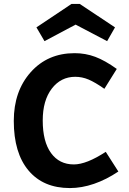

<svg xmlns="http://www.w3.org/2000/svg" viewBox="-20 -940 654 975"><path d="M335 15Q200 15 125 -74Q50 -163 50 -326Q50 -477 136 -573.5Q222 -670 359 -670Q414 -670 463.5 -651.5Q513 -633 573 -590L510 -489Q463 -522 430 -536Q397 -550 362 -550Q289 -550 243 -490Q197 -430 197 -328Q197 -221 239 -163Q281 -105 355 -105Q387 -105 427.5 -121Q468 -137 517 -169L581 -69Q520 -28 457.5 -6.5Q395 15 335 15ZM206 -731 165 -801 343 -920H385L564 -801L524 -731L364 -815Z"/></svg>

Font: Intel One Mono
Style: Bold
Weight: 700
Monospace: yes
Designer: Fred Shallcrass
Foundry: Frere-Jones Type LLC
Version: Version 1.400;hotconv 1.1.0;makeotfexe 2.6.0;FJTRelease1.4